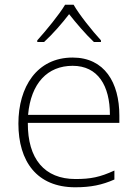

<svg xmlns="http://www.w3.org/2000/svg" viewBox="-20 -784 585 814"><path d="M292 -764H256C231 -722 175 -654 138 -613V-606H167C204 -640 244 -686 273 -724C303 -686 342 -640 378 -606H408V-613C371 -653 316 -722 292 -764ZM288 -540C136 -540 58 -415 58 -260C58 -100 136 10 299 10C365 10 413 0 465 -23V-61C404 -33 365 -25 300 -25C169 -25 97 -110 98 -263H486V-294C486 -434 423 -540 288 -540ZM288 -505C395 -505 446 -421 446 -297H99C111 -432 182 -505 288 -505Z"/></svg>

Font: Noto Sans Myanmar ExtraLight
Style: Regular
Weight: 200
Designer: Monotype Design Team
Foundry: Monotype Imaging Inc.
Version: Version 2.107